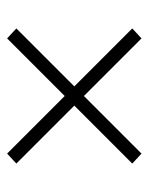

<svg xmlns="http://www.w3.org/2000/svg" viewBox="41 -610 418 540"><g transform="rotate(-90 250.0 -340.0)"><path d="M88 -151 60 -177 223 -340 60 -503 88 -529 250 -367 412 -529 440 -503 277 -340 440 -177 412 -151 250 -313Z"/></g></svg>

Font: Iosevka Slab Extralight
Style: Regular
Weight: 200
Monospace: yes
Designer: Belleve Invis
Foundry: Belleve Invis
Version: Version 11.1.1; ttfautohint (v1.8.3)